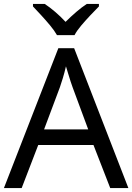

<svg xmlns="http://www.w3.org/2000/svg" viewBox="-20 -964 679 984"><path d="M545 0 459 -221H176L91 0H0L279 -717H360L638 0ZM352 -517Q349 -525 342 -546Q335 -567 328.5 -589.5Q322 -612 318 -624Q311 -593 302 -563.5Q293 -534 287 -517L206 -301H432ZM272 -784Q259 -807 237 -833.5Q215 -860 191 -886Q167 -912 149 -931V-944H209Q235 -927 263 -903Q291 -879 316 -852Q343 -879 371 -903Q399 -927 425 -944H487V-931Q468 -912 443.5 -886Q419 -860 396.5 -833.5Q374 -807 362 -784Z"/></svg>

Font: Noto Sans Yi
Style: Regular
Weight: 400
Designer: Monotype Design Team
Foundry: Monotype Imaging Inc.
Version: Version 2.002; ttfautohint (v1.8.4.7-5d5b)